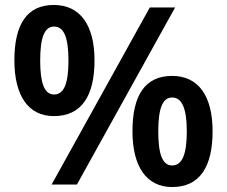

<svg xmlns="http://www.w3.org/2000/svg" viewBox="-20 -795 915 774"><path d="M197 -327C309 -327 361 -408 361 -552C361 -694 303 -775 197 -775C88 -775 38 -696 38 -552C38 -409 94 -327 197 -327ZM188 -51H290L686 -765H584ZM198 -414C159 -414 142 -460 142 -551C142 -643 159 -688 198 -688C238 -688 256 -643 256 -551C256 -459 238 -414 198 -414ZM674 -41C785 -41 837 -122 837 -266C837 -408 780 -489 674 -489C564 -489 514 -410 514 -266C514 -123 571 -41 674 -41ZM674 -128C635 -128 618 -173 618 -265C618 -357 635 -402 674 -402C714 -402 733 -357 733 -265C733 -172 714 -128 674 -128Z"/></svg>

Font: Noto Sans Tamil UI SemiBold
Style: Regular
Weight: 600
Designer: Jelle Bosma - Monotype Design Team
Foundry: Monotype Imaging Inc.
Version: Version 2.004